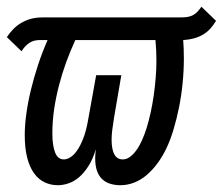

<svg xmlns="http://www.w3.org/2000/svg" viewBox="-38 -542 662 571"><path d="M604.5 -480Q597.7 -468.8 589.4 -459Q581.1 -449.2 569.8 -441.7Q558.6 -434.1 543.2 -429.2Q527.8 -424.3 506.8 -422.9Q507.8 -410.2 508.3 -396.7Q508.8 -383.3 508.8 -367.7Q508.8 -332 505.1 -294.9Q501.5 -257.8 494.4 -222.7Q487.3 -187.5 477.8 -156Q468.3 -124.5 456.5 -100.1Q444.8 -75.7 429.9 -55.7Q415 -35.6 397.9 -21.2Q380.9 -6.8 361.1 1Q341.3 8.8 319.8 8.8Q304.7 8.8 291 4.9Q277.3 1 267.1 -8.1Q256.8 -17.1 251 -32.5Q245.1 -47.9 245.1 -71.3Q245.1 -77.1 245.6 -84Q246.1 -90.8 247.1 -98.1Q237.8 -67.9 224.6 -47.4Q211.4 -26.9 196.5 -14.4Q181.6 -2 165.5 3.4Q149.4 8.8 133.8 8.8Q112.8 8.8 94.7 0.2Q76.7 -8.3 63.5 -26.4Q50.3 -44.4 43 -72.5Q35.6 -100.6 35.6 -140.1Q35.6 -169.4 40.3 -203.4Q44.9 -237.3 53.7 -273.9Q62.5 -310.5 75 -348.4Q87.4 -386.2 103.5 -422.9H80.6Q62.5 -422.9 49.8 -414.8Q37.1 -406.7 25.9 -389.6L-17.6 -431.6Q-10.3 -442.9 -0.2 -453.6Q9.8 -464.4 22.7 -472.4Q35.6 -480.5 51.8 -485.4Q67.9 -490.2 88.4 -490.2H499.5Q512.2 -490.2 521.2 -491.9Q530.3 -493.7 537.1 -497.6Q543.9 -501.5 549.6 -507.6Q555.2 -513.7 561 -522ZM151.9 -67.9Q161.1 -67.9 171.6 -74.5Q182.1 -81.1 191.7 -95Q201.2 -108.9 209.5 -130.1Q217.8 -151.4 223.1 -180.2L248 -318.4H322.8L301.3 -192.9Q297.9 -172.4 295.9 -156Q293.9 -139.6 293.9 -127Q293.9 -67.9 327.1 -67.9Q337.9 -67.9 347.9 -75Q357.9 -82 367.2 -94.7Q376.5 -107.4 384.3 -124.8Q392.1 -142.1 398.4 -162.6Q404.8 -183.6 410.2 -208Q415.5 -232.4 419.2 -258.3Q422.9 -284.2 425 -310.5Q427.2 -336.9 427.2 -361.8Q427.2 -392.6 424.3 -422.9H186Q171.4 -391.1 158.9 -357.2Q146.5 -323.2 137.5 -288.3Q128.4 -253.4 123 -217.3Q117.7 -181.2 117.7 -145Q117.7 -109.9 125.7 -88.9Q133.8 -67.9 151.9 -67.9Z"/></svg>

Font: Code New Roman
Style: Italic
Weight: 400
Italic angle: -11°
Monospace: yes
Designer: Sam Radian
Foundry: Code New Roman
Version: Version 1.508 October 19, 2014